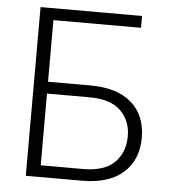

<svg xmlns="http://www.w3.org/2000/svg" viewBox="-51 -759 730 806"><g transform="rotate(5 313.5 -355.5)"><path d="M515.1 -661.1H146V-401.4H323.7Q438.5 -401.4 498.5 -348.1Q558.6 -294.9 558.6 -201.7Q558.6 -108.4 498.3 -54.2Q438 0 323.7 0H87.4V-710.9H515.1ZM146 -351.6V-49.3H323.7Q414.1 -49.3 456.8 -91.8Q499.5 -134.3 499.5 -202.6Q499.5 -268.1 456.8 -309.8Q414.1 -351.6 323.7 -351.6Z"/></g></svg>

Font: Roboto Web
Style: Light
Weight: 300
Designer: Google
Version: Version 1.200310; 2013